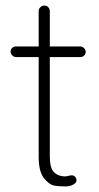

<svg xmlns="http://www.w3.org/2000/svg" viewBox="-20 -670 356 690"><path d="M288 -484Q288 -476 282.5 -470.5Q277 -465 269 -465H159V-109Q159 -65 174.5 -50.5Q190 -36 214 -36Q218 -36 225.5 -38Q233 -40 238 -40Q245 -40 250 -34.5Q255 -29 255 -22Q255 -13 243 -6.5Q231 0 215 0Q190 0 173 -3.5Q156 -7 137.5 -30.5Q119 -54 119 -107V-465H37Q30 -465 24 -471Q18 -477 18 -484Q18 -492 23.5 -497.5Q29 -503 37 -503H119V-630Q119 -638 125 -644Q131 -650 139 -650Q148 -650 153.5 -644Q159 -638 159 -630V-503H269Q276 -503 282 -497Q288 -491 288 -484Z"/></svg>

Font: Quicksand Light
Style: Regular
Weight: 300
Designer: Andrew Paglinawan
Foundry: Andrew Paglinawan
Version: Version 3.000